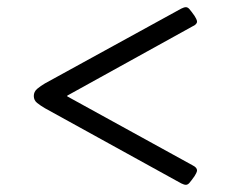

<svg xmlns="http://www.w3.org/2000/svg" viewBox="-20 -508 680 534"><path d="M74 -241Q74 -253 83.5 -261Q93 -269 105 -276L484 -484Q492 -488 497 -488Q502 -488 506.5 -483Q511 -478 521 -464Q523 -461 525.5 -456Q528 -451 528 -448Q528 -444 524.5 -440.5Q521 -437 516 -435L167 -242V-240L516 -48Q528 -42 528 -34Q528 -31 525.5 -26Q523 -21 521 -18Q511 -4 506.5 1Q502 6 497 6Q492 6 484 2L105 -207Q93 -214 83.5 -221.5Q74 -229 74 -241Z"/></svg>

Font: Monomakh
Style: Regular
Weight: 400
Version: Version 1.200; ttfautohint (v1.8.4.7-5d5b)